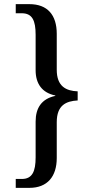

<svg xmlns="http://www.w3.org/2000/svg" viewBox="-20 -780 423 927"><path d="M56 127H122C209 127 254 72 254 -17V-190C254 -272 299 -292 355 -295V-339C299 -341 254 -363 254 -443V-617C254 -708 209 -760 122 -760H56V-716H85C136 -716 152 -681 152 -612V-441C152 -376 183 -332 247 -319V-317C181 -303 152 -259 152 -193V-20C152 47 136 84 86 84H56Z"/></svg>

Font: Noto Serif Bengali Condensed Medium
Style: Regular
Weight: 500
Width: 3
Designer: Juan Bruce, Universal Thirst, Indian Type Foundry and the Monotype Design Team.
Foundry: Monotype Imaging Inc.
Version: Version 2.003